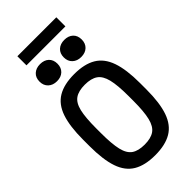

<svg xmlns="http://www.w3.org/2000/svg" viewBox="-328 -1165 1255 1255"><g transform="rotate(-45 300.0 -537.5)"><path d="M300 10Q206 10 148 -24.5Q90 -59 64 -135Q38 -211 38 -335V-395Q38 -519 64 -595Q90 -671 148 -705.5Q206 -740 300 -740Q394 -740 452 -705.5Q510 -671 536.5 -595Q563 -519 563 -395V-335Q563 -211 536.5 -135Q510 -59 452 -24.5Q394 10 300 10ZM300 -88Q358 -88 390.5 -110.5Q423 -133 436.5 -188.5Q450 -244 450 -343V-388Q450 -487 436.5 -542Q423 -597 390.5 -619.5Q358 -642 300 -642Q242 -642 209.5 -619.5Q177 -597 164 -542Q151 -487 151 -388V-343Q151 -244 164 -188.5Q177 -133 209.5 -110.5Q242 -88 300 -88ZM188 -786Q151 -786 128 -807.5Q105 -829 105 -865Q105 -902 128 -923Q151 -944 188 -944Q226 -944 248.5 -923Q271 -902 271 -865Q271 -829 248.5 -807.5Q226 -786 188 -786ZM412 -786Q375 -786 352 -807.5Q329 -829 329 -865Q329 -902 352 -923Q375 -944 412 -944Q450 -944 472.5 -923Q495 -902 495 -865Q495 -829 472.5 -807.5Q450 -786 412 -786ZM120 -1001V-1085H480V-1001Z"/></g></svg>

Font: M PLUS Code Latin Expanded Medium
Style: Regular
Weight: 500
Width: 7
Designer: Coji Morishita
Foundry: UNDERFOREST DESIGN
Version: Version 1.002; ttfautohint (v1.8.3)